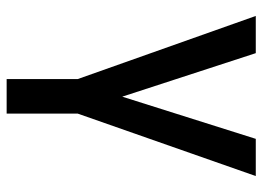

<svg xmlns="http://www.w3.org/2000/svg" viewBox="-126 -459 790 578"><g transform="rotate(90 269.0 -170.0)"><path d="M271 -143 398 -545H510L322 -9V205H218V-9L28 -545H140Z"/></g></svg>

Font: Sinter Medium
Style: Regular
Weight: 500
Foundry: Adobe & rsms
Version: Version 1.000